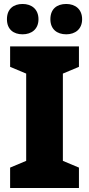

<svg xmlns="http://www.w3.org/2000/svg" viewBox="-20 -948 448 968"><path d="M15 -851C15 -800 48 -775 94 -775C139 -775 174 -801 174 -851C174 -902 139 -928 94 -928C48 -928 15 -903 15 -851ZM234 -851C234 -801 267 -775 314 -775C359 -775 394 -801 394 -851C394 -902 359 -928 314 -928C267 -928 234 -903 234 -851ZM378 0V-103L297 -137V-577L378 -611V-714H31V-611L112 -577V-137L31 -103V0Z"/></svg>

Font: Noto Sans Telugu SemiCondensed Black
Style: Regular
Weight: 900
Width: 4
Designer: Jelle Bosma - Monotype Design Team
Foundry: Monotype Imaging Inc.
Version: Version 2.005